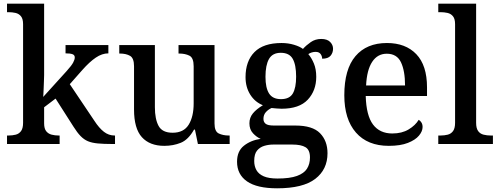

<svg xmlns="http://www.w3.org/2000/svg" viewBox="-20 -780 2704 1040"><path d="M18 0V-46H27Q47 -46 65 -50.5Q83 -55 94 -70Q105 -85 105 -115V-649Q105 -678 93.5 -692Q82 -706 64 -710Q46 -714 27 -714H18V-760H219V-374Q219 -361 218 -341Q217 -321 216.5 -301.5Q216 -282 215 -268.5Q214 -255 214 -255L340 -394Q367 -424 376 -440.5Q385 -457 385 -469Q385 -482 372.5 -486.5Q360 -491 335 -491V-536H567V-491Q533 -491 499 -468Q465 -445 426 -401L358 -324L491 -126Q517 -86 543 -66Q569 -46 600 -46H603V0H589Q542 0 510 -3Q478 -6 456.5 -15Q435 -24 416.5 -43Q398 -62 378 -94L281 -246L219 -199V-112Q219 -83 230.5 -69Q242 -55 260 -50.5Q278 -46 297 -46H303V0Z M870 10Q791 10 748.5 -37Q706 -84 706 -187V-421Q706 -465 684.5 -477.5Q663 -490 629 -490H626V-536H819V-199Q819 -135 839 -98Q859 -61 915 -61Q975 -61 1002 -104.5Q1029 -148 1029 -220V-421Q1029 -467 1006 -478.5Q983 -490 950 -490H947V-536H1142V-111Q1142 -68 1165 -57Q1188 -46 1219 -46H1224V0H1052L1036 -78H1031Q1000 -23 959 -6.5Q918 10 870 10Z M1481 240Q1372 240 1318 202.5Q1264 165 1264 96Q1264 39 1301 9.5Q1338 -20 1392 -28Q1370 -37 1350.5 -58Q1331 -79 1331 -112Q1331 -143 1350 -166Q1369 -189 1404 -210Q1361 -227 1335.5 -267.5Q1310 -308 1310 -362Q1310 -449 1358.5 -498Q1407 -547 1505 -547Q1541 -547 1572.5 -537.5Q1604 -528 1621 -515Q1639 -535 1663.5 -552Q1688 -569 1720 -569Q1752 -569 1768 -553Q1784 -537 1784 -516Q1784 -494 1770.5 -478Q1757 -462 1725 -462Q1725 -476 1716.5 -487.5Q1708 -499 1690 -499Q1668 -499 1650 -487Q1668 -466 1680.5 -435.5Q1693 -405 1693 -364Q1693 -289 1647 -240Q1601 -191 1505 -191Q1494 -191 1477 -192.5Q1460 -194 1451 -195Q1433 -187 1420 -172.5Q1407 -158 1407 -136Q1407 -119 1419 -109.5Q1431 -100 1464 -100H1580Q1673 -100 1713.5 -58.5Q1754 -17 1754 50Q1754 138 1687.5 189Q1621 240 1481 240ZM1483 187Q1550 187 1588.5 173Q1627 159 1643 133.5Q1659 108 1659 73Q1659 32 1635 17.5Q1611 3 1564 3H1460Q1435 3 1411.5 10Q1388 17 1372.5 35.5Q1357 54 1357 92Q1357 120 1369 141.5Q1381 163 1408.5 175Q1436 187 1483 187ZM1502 -243Q1548 -243 1566 -273.5Q1584 -304 1584 -365Q1584 -429 1565.5 -461.5Q1547 -494 1501 -494Q1456 -494 1437 -460.5Q1418 -427 1418 -364Q1418 -304 1437.5 -273.5Q1457 -243 1502 -243Z M2086 10Q1971 10 1908 -62Q1845 -134 1845 -264Q1845 -405 1905.5 -476Q1966 -547 2076 -547Q2177 -547 2235 -486.5Q2293 -426 2293 -307V-260H1961Q1964 -154 2000.5 -105.5Q2037 -57 2105 -57Q2157 -57 2193.5 -79Q2230 -101 2248 -131Q2257 -126 2263 -116Q2269 -106 2269 -92Q2269 -69 2249.5 -45.5Q2230 -22 2189.5 -6Q2149 10 2086 10ZM2174 -317Q2174 -396 2152 -442.5Q2130 -489 2075 -489Q2025 -489 1996 -445Q1967 -401 1963 -317Z M2354 0V-46H2367Q2387 -46 2405 -50.5Q2423 -55 2434 -70Q2445 -85 2445 -115V-649Q2445 -678 2433.5 -692Q2422 -706 2404 -710Q2386 -714 2367 -714H2354V-760H2559V-115Q2559 -85 2570 -70Q2581 -55 2599.5 -50.5Q2618 -46 2637 -46H2650V0Z"/></svg>

Font: Noto Serif Khojki Medium
Style: Regular
Weight: 500
Version: Version 2.003